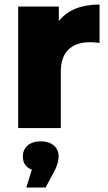

<svg xmlns="http://www.w3.org/2000/svg" viewBox="-20 -571 483 856"><path d="M61 0V-542H242.2V-477.1Q301.3 -550.8 423.8 -550.8V-379.9Q398.4 -382.8 380.9 -382.8Q319.8 -382.8 285.4 -350.3Q251 -317.9 251 -249V0ZM97.2 265.1 122.1 185.1Q82 171.4 82 126Q82 95.7 103.5 77.4Q125 59.1 161.1 59.1Q198.2 59.1 219.7 77.4Q241.2 95.7 241.2 126Q241.2 159.2 219.2 198.2L183.1 265.1Z"/></svg>

Font: Montserrat ExtraBold
Style: Regular
Weight: 800
Designer: Julieta Ulanovsky
Foundry: Julieta Ulanovsky
Version: Version 9.000